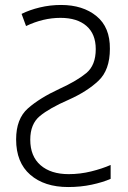

<svg xmlns="http://www.w3.org/2000/svg" viewBox="-20 -744 514 774"><path d="M226 -724Q182 -724 140.5 -714Q99 -704 67 -688L85 -639Q154 -672 224 -672Q291 -672 328.5 -639.5Q366 -607 366 -546Q366 -481 328 -449.5Q290 -418 220 -386Q140 -349 92.5 -307Q45 -265 45 -182Q45 -89 102 -39.5Q159 10 255 10Q305 10 349.5 0.5Q394 -9 426 -23V-79Q392 -64 347.5 -53Q303 -42 257 -42Q185 -42 143.5 -78Q102 -114 102 -181Q102 -244 140.5 -276Q179 -308 257 -342Q331 -375 377 -418.5Q423 -462 423 -547Q424 -634 369 -679Q314 -724 226 -724Z"/></svg>

Font: Noto Sans UI SemiCondensed Light
Style: Regular
Weight: 300
Width: 4
Designer: Monotype Design Team
Foundry: Monotype Imaging Inc.
Version: Version 1.901